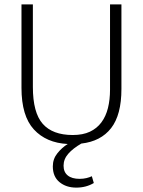

<svg xmlns="http://www.w3.org/2000/svg" viewBox="-20 -650 652 876"><path d="M78 -630H130V-253Q130 -136 175 -85Q220 -34 312 -34Q358 -34 390 -49Q422 -64 442.5 -91.5Q463 -119 472.5 -157Q482 -195 482 -241V-630H534V-244Q534 -126 487 -65.5Q440 -5 351 5Q313 27 291.5 51.5Q270 76 270 106Q270 135 289 150.5Q308 166 343 166Q360 166 374.5 162.5Q389 159 399 154L408 185Q373 206 328 206Q282 206 251.5 181Q221 156 221 109Q221 75 242 49Q263 23 289 7Q191 2 134.5 -59.5Q78 -121 78 -249Z"/></svg>

Font: Ek Mukta ExtraLight
Style: Regular
Weight: 275
Designer: Girish Dalvi and Yashodeep Gholap
Foundry: Ek Type
Version: Version 2.538;PS 1.002;hotconv 16.6.51;makeotf.lib2.5.65220;